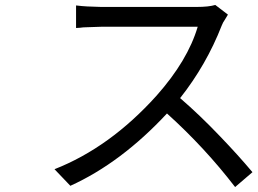

<svg xmlns="http://www.w3.org/2000/svg" viewBox="-20 -728 1040 775"><path d="M849 -708 900 -669Q897 -664 888 -649Q880 -638 875 -625Q813 -466 707 -332Q786 -264 868 -178Q942 -101 999 -33L929 27Q807 -132 654 -270Q469 -71 264 22L200 -45Q424 -133 612 -342Q738 -484 778 -620H388Q377 -620 329 -618Q325 -618 316 -617.5Q307 -617 303 -616Q296 -615 287 -615V-706Q312 -703 332 -702Q378 -700 388 -700H774Q822 -700 849 -708Z"/></svg>

Font: Source Han Sans Regular
Style: Regular
Weight: 400
Designer: Ryoko NISHIZUKA  (kana & ideographs); Paul D. Hunt (Latin, Greek & Cyrillic); Wenlong ZHANG  (bopomofo); Sandoll Communi
Foundry: Adobe Systems Incorporated
Version: Version 1.00 January 18, 2024, initial release